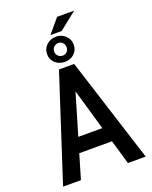

<svg xmlns="http://www.w3.org/2000/svg" viewBox="-184 -1127 967 1224"><g transform="rotate(-20 300.0 -515.0)"><path d="M417.5 -165H195.3L146.5 0H25.4L256.3 -710.9H359.4L585.9 0H465.3ZM225.1 -265.1H388.2L307.6 -543.9ZM359.9 -1030.3H475.6L356.4 -935.5H280.3ZM218.3 -827.6Q218.3 -846.2 225.3 -862.1Q232.4 -877.9 244.9 -889.4Q257.3 -900.9 273.9 -907.5Q290.5 -914.1 309.6 -914.1Q328.1 -914.1 344.5 -907.5Q360.8 -900.9 372.8 -889.4Q384.8 -877.9 391.8 -862.1Q398.9 -846.2 398.9 -827.6Q398.9 -809.1 391.8 -793.5Q384.8 -777.8 372.8 -766.6Q360.8 -755.4 344.5 -749.3Q328.1 -743.2 309.6 -743.2Q290.5 -743.2 273.9 -749.3Q257.3 -755.4 244.9 -766.6Q232.4 -777.8 225.3 -793.5Q218.3 -809.1 218.3 -827.6ZM266.6 -827.6Q266.6 -809.6 279.1 -797.6Q291.5 -785.6 309.6 -785.6Q327.1 -785.6 338.9 -797.6Q350.6 -809.6 350.6 -827.6Q350.6 -846.7 338.9 -858.9Q327.1 -871.1 309.6 -871.1Q291.5 -871.1 279.1 -858.9Q266.6 -846.7 266.6 -827.6Z"/></g></svg>

Font: Roboto Mono
Style: Regular
Weight: 500
Designer: Google
Version: Version 2.000986; 2015; ttfautohint (v1.3)